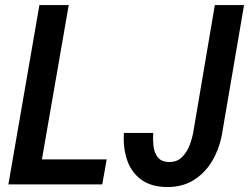

<svg xmlns="http://www.w3.org/2000/svg" viewBox="-20 -731 987 761"><path d="M402.8 -99.1 385.3 0H98.1L115.2 -99.1ZM252.4 -710.9 128.9 0H13.2L136.2 -710.9ZM747.1 -213.4 831.5 -710.9H947.3L862.3 -213.9Q854 -153.8 826.2 -102.1Q798.3 -50.3 751 -19.3Q703.6 11.7 638.2 10.3Q575.7 8.8 537.4 -20.8Q499 -50.3 483.2 -98.4Q467.3 -146.5 471.2 -204.1H587.4Q585.4 -180.2 588.1 -154.1Q590.8 -127.9 604.2 -109.1Q617.7 -90.3 647.9 -88.9Q681.2 -87.9 701.4 -108.2Q721.7 -128.4 732.4 -157.7Q743.2 -187 747.1 -213.4Z"/></svg>

Font: Roboto Condensed Medium
Style: Italic
Weight: 500
Italic angle: -12°
Designer: Christian Robertson
Foundry: Google
Version: Version 3.0; 2020